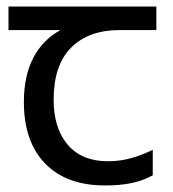

<svg xmlns="http://www.w3.org/2000/svg" viewBox="-20 -557 530 587"><path d="M301 10Q183 10 118 -57Q53 -124 53 -245Q53 -325 82 -380.5Q111 -436 165 -465H6V-537H458V-465H345Q251 -465 197.5 -411.5Q144 -358 144 -252Q144 -165 187 -114.5Q230 -64 310 -64Q347 -64 381 -73.5Q415 -83 447 -99V-21Q418 -5 383 2.5Q348 10 301 10Z"/></svg>

Font: guzrati115
Style: Regular
Weight: 400
Designer: Jelle Bosma - Monotype Design Team, Universal Thirst
Foundry: Monotype Imaging Inc.
Version: Version 2.102